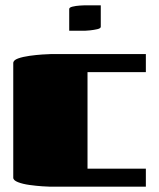

<svg xmlns="http://www.w3.org/2000/svg" viewBox="-20 -704 600 724"><path d="M530 -500V-432H310V-68H530V0H170Q162 0 139.5 -1.5Q117 -3 91.5 -6.5Q66 -10 48 -17Q30 -24 30 -34V-466Q30 -477 48 -483.5Q66 -490 91.5 -493.5Q117 -497 139.5 -498.5Q162 -500 170 -500ZM241 -588V-670Q241 -676 253.5 -679Q266 -682 280.5 -683Q295 -684 300 -684H360V-603Q360 -597 347 -594Q334 -591 319.5 -589.5Q305 -588 300 -588Z"/></svg>

Font: Gajraj One
Style: Regular
Weight: 400
Designer: Saurabh Sharma
Foundry: Saurabh Sharma
Version: Version 1.000